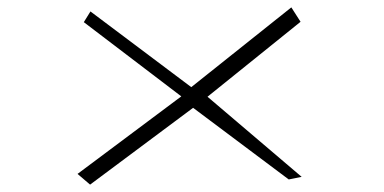

<svg xmlns="http://www.w3.org/2000/svg" viewBox="-20 -619 1041 520"><path d="M224 -119 190 -148 471 -358 207 -559 225 -588 498 -383 769 -599 794 -560 542 -357 797 -140 762 -133 503 -327Z"/></svg>

Font: Xiangcui Kesong Xiangcui Kesong
Style: Regular
Weight: 400
Version: Version 1.501;March 28, 2024;FontCreator 14.0.0.2814 64-bit